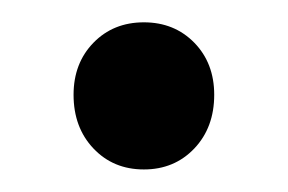

<svg xmlns="http://www.w3.org/2000/svg" viewBox="-20 -143 258 172"><path d="M45.9 -58.1Q45.9 -86.4 63.7 -104.7Q81.5 -123 108.9 -123Q136.2 -123 154.1 -104.7Q171.9 -86.4 171.9 -58.1Q171.9 -28.8 154.1 -10Q136.2 8.8 108.9 8.8Q81.5 8.8 63.7 -10Q45.9 -28.8 45.9 -58.1Z"/></svg>

Font: Trueno
Style: Rg
Weight: 400
Designer: Julieta Ulanovsky
Foundry: Julieta Ulanovsky
Version: Version 3.001b